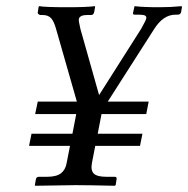

<svg xmlns="http://www.w3.org/2000/svg" viewBox="-20 -595 604 616"><path d="M437 -166 429.2 -127H285.6L274.9 -71.8Q270.5 -48.3 281 -38.1Q291.5 -27.8 320.8 -27.8H348.1Q355.5 -27.8 354 -20L351.1 -1L348.1 1Q262.2 -1 223.1 -1L92.8 1L91.8 -1L95.2 -20Q96.7 -27.8 105 -27.8H130.9Q160.6 -27.8 175.3 -38.8Q189.9 -49.8 193.8 -71.8L204.6 -127H73.2L81.1 -166H212.4L224.6 -229H92.8L101.1 -269H226.6L160.2 -501Q153.8 -524.9 144.5 -535.9Q135.3 -546.9 116.2 -546.9H108.9Q100.1 -549.8 101.1 -555.2L104 -573.2L106 -575.2Q125.5 -571.8 196.8 -571.8Q257.8 -571.8 284.2 -575.2L285.2 -573.2L282.2 -556.2Q279.8 -546.9 272.9 -546.9H259.8Q236.3 -546.9 232.9 -534.2Q231.9 -528.3 237.8 -502.9L297.9 -290L433.1 -502.9Q448.7 -531.2 449.2 -535.2Q450.7 -542 445.6 -544.9Q440.4 -547.9 426.8 -547.9H412.1Q404.8 -547.9 407.2 -555.2L411.1 -573.2L412.1 -575.2Q439.5 -571.8 490.2 -571.8Q528.8 -571.8 562 -575.2L564 -573.2L561 -556.2Q559.1 -547.9 549.8 -547.9H543Q503.4 -547.9 474.1 -501L325.7 -269H457L449.2 -229H305.7L293.5 -166Z"/></svg>

Font: Linux Libertine G
Style: Italic
Weight: 400
Italic angle: -12°
Designer: Philipp H. Poll
Foundry: Philipp H. Poll
Version: Version 5.1.3